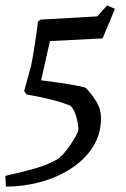

<svg xmlns="http://www.w3.org/2000/svg" viewBox="-42 -577 469 715"><path d="M-20 118 -22 78Q31 66 84 51.5Q137 37 177 13Q195 -3 211.5 -25.5Q228 -48 239 -68Q250 -88 250 -94Q250 -111 243 -139Q236 -167 221 -183Q187 -197 141 -208Q95 -219 57 -225L48 -238L74 -333Q80 -363 85 -395Q90 -427 94 -454.5Q98 -482 99 -496L109 -504L320 -516L357 -557L386 -544L340 -434L144 -424L111 -278Q143 -274 181 -268.5Q219 -263 247 -257.5Q275 -252 278 -249Q295 -232 314.5 -202.5Q334 -173 334 -137Q334 -76 303.5 -29Q273 18 222 51Q171 84 108 101Q45 118 -20 118Z"/></svg>

Font: Labrada
Style: Italic
Weight: 400
Italic angle: -7°
Designer: Mercedes Jáuregui
Foundry: Omnibus-Type Team
Version: Version 1.000